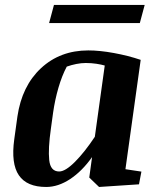

<svg xmlns="http://www.w3.org/2000/svg" viewBox="-20 -744 647 775"><path d="M541 0 379.9 10.7 340.3 -27.3 351.6 -109.9Q311.5 -53.2 263.2 -21.2Q214.8 10.7 166.5 10.7Q88.4 10.7 56.2 -36.4Q23.9 -83.5 37.6 -182.1L50.3 -273.9Q68.4 -397 145.5 -468.8Q222.7 -540.5 336.4 -540.5Q382.3 -540.5 439.7 -530Q497.1 -519.5 547.9 -502.4L486.3 -61L550.8 -51.3ZM185.5 -225.1Q173.8 -143.6 178.7 -97.7Q183.6 -51.8 218.8 -51.8Q243.7 -51.8 282.5 -90.6Q321.3 -129.4 362.8 -191.9L402.8 -479.5Q389.6 -483.4 369.1 -486.6Q348.6 -489.7 326.2 -489.7Q308.1 -489.7 288.3 -485.8Q268.6 -481.9 249.5 -475.1Q230 -438.5 215.8 -389.6Q201.7 -340.8 194.3 -289.1ZM197.8 -724.1H564L544.4 -650.9H178.2Z"/></svg>

Font: Noticia Text
Style: Bold Italic
Weight: 700
Italic angle: -8°
Designer: JM Sole
Foundry: JM Sole
Version: Version 1.003